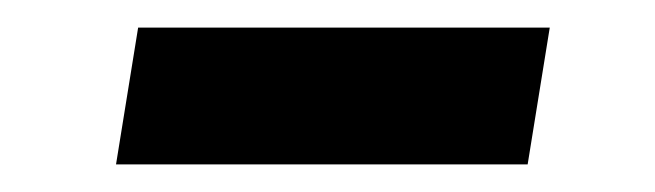

<svg xmlns="http://www.w3.org/2000/svg" viewBox="-20 -337 474 139"><path d="M64 -218 80 -317H378L362 -218Z"/></svg>

Font: Nunito Sans 12pt ExtraLight 12pt
Style: Bold Italic
Weight: 700
Italic angle: -9°
Version: Version 3.101;gftools[0.9.27]